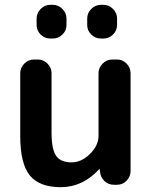

<svg xmlns="http://www.w3.org/2000/svg" viewBox="-20 -767 631 797"><path d="M232 10Q144 10 104 -38.5Q64 -87 64 -203V-463Q64 -486 81 -503Q98 -520 121 -520H137Q160 -520 177 -503Q194 -486 194 -463V-217Q194 -147 213 -120Q232 -93 277 -93Q318 -93 353.5 -128Q389 -163 389 -203V-463Q389 -486 406 -503Q423 -520 446 -520H466Q489 -520 505.5 -503Q522 -486 522 -463V-57Q522 -34 505.5 -17Q489 0 466 0H453Q429 0 412.5 -16.5Q396 -33 395 -57L394 -64Q394 -65 393 -65Q392 -65 391 -64Q323 10 232 10ZM409 -747Q432 -747 449 -730Q466 -713 466 -690V-663Q466 -640 449 -623.5Q432 -607 409 -607H399Q376 -607 359 -623.5Q342 -640 342 -663V-690Q342 -713 359 -730Q376 -747 399 -747ZM199 -747Q222 -747 239 -730Q256 -713 256 -690V-663Q256 -640 239 -623.5Q222 -607 199 -607H189Q166 -607 149 -623.5Q132 -640 132 -663V-690Q132 -713 149 -730Q166 -747 189 -747Z"/></svg>

Font: Rounded Mplus 1c Bold
Style: Bold
Weight: 700
Version: Version 1.059.20150529